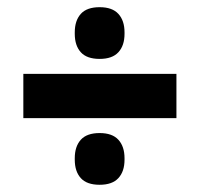

<svg xmlns="http://www.w3.org/2000/svg" viewBox="-20 -574 550 529"><path d="M44.3 -248.6V-370.4H466.1V-248.6ZM254.5 -64.9Q219.2 -64.9 202.6 -83.3Q186 -101.7 186 -134V-138.1Q186 -170.4 202.6 -188.9Q219.2 -207.4 254.5 -207.4Q289.4 -207.4 306.2 -188.9Q323.1 -170.4 323.1 -138.1V-134Q323.1 -101.7 306.2 -83.3Q289.4 -64.9 254.5 -64.9ZM254.5 -411.7Q219.2 -411.7 202.6 -430.1Q186 -448.5 186 -480.8V-484.9Q186 -517.2 202.6 -535.7Q219.2 -554.2 254.5 -554.2Q289.4 -554.2 306.2 -535.7Q323.1 -517.2 323.1 -484.9V-480.8Q323.1 -448.5 306.2 -430.1Q289.4 -411.7 254.5 -411.7Z"/></svg>

Font: Anek Gujarati Medium
Style: Regular
Weight: 500
Designer: Mrunmayee Ghaisas (Gujarati), Yesha Goshar (Latin)
Foundry: Ek Type
Version: Version 1.003